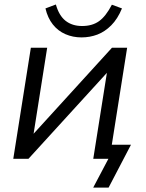

<svg xmlns="http://www.w3.org/2000/svg" viewBox="-20 -718 661 868"><path d="M401.4 130 470 0H402.1L412.3 -63.8H572.2L471 130ZM40 0 119.5 -502.3H193.3L125.8 -74.8L98.1 -76.3L486.3 -502.3H554.8L475.4 0H401.6L469.5 -428.1L497.7 -426.5L108.6 0ZM348.4 -548.9Q309.4 -548.9 275.8 -563.5Q242.2 -578 218.9 -607.4Q195.6 -636.8 185.5 -679.9L232.6 -697.7Q246.6 -647.6 276.4 -624Q306.3 -600.4 351.3 -600.4Q397.3 -600.4 427.9 -622.4Q458.5 -644.3 485.8 -696.7L531.4 -679.9Q511.7 -632.3 482.9 -603.5Q454.1 -574.6 420.3 -561.7Q386.5 -548.9 348.4 -548.9Z"/></svg>

Font: Mulish ExtraLight
Style: Italic
Weight: 200
Italic angle: -9°
Designer: Vernon Adams
Foundry: Vernon Adams
Version: Version 3.603